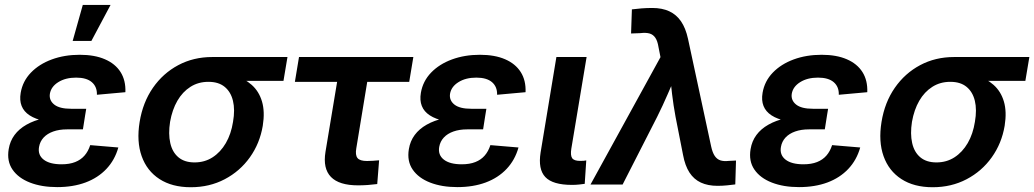

<svg xmlns="http://www.w3.org/2000/svg" viewBox="-20 -766 4293 797"><path d="M217.3 10.7Q152.8 10.7 104.5 -8.1Q56.2 -26.9 32 -62Q7.8 -97.2 16.1 -147Q21.5 -180.2 40.3 -205.6Q59.1 -231 90.1 -248.5Q121.1 -266.1 162.8 -275.4Q204.6 -284.7 256.3 -284.7H333L324.2 -229H258.3Q226.1 -229 201.2 -220.2Q176.3 -211.4 161.1 -195.1Q146 -178.7 142.1 -156.2Q136.2 -123 161.1 -103.5Q186 -84 235.4 -84Q268.6 -84 292 -93.3Q315.4 -102.5 330.8 -120.1Q346.2 -137.7 354.5 -163.6L471.2 -153.8Q456.5 -101.6 421.6 -64.7Q386.7 -27.8 335 -8.5Q283.2 10.7 217.3 10.7ZM255.9 -255.4Q203.6 -255.4 165.3 -263.4Q127 -271.5 103 -287.1Q79.1 -302.7 69.8 -326.2Q60.5 -349.6 65.9 -380.9Q74.2 -429.2 108.4 -464.6Q142.6 -500 195.1 -519.3Q247.6 -538.6 311 -538.6Q372.6 -538.6 415.5 -520Q458.5 -501.5 480.5 -466.8Q502.4 -432.1 500.5 -383.3L382.3 -372.6Q383.3 -405.8 361.3 -424.8Q339.4 -443.8 295.9 -443.8Q252 -443.8 221.9 -425Q191.9 -406.2 187 -376.5Q183.1 -349.6 205.1 -332Q227.1 -314.5 274.9 -314.5H337.9L328.1 -255.4ZM281.7 -596.2 323.7 -745.6H439L359.4 -596.2Z M772 11.2Q694.3 11.2 642.1 -22.7Q589.8 -56.6 568.1 -117.7Q546.4 -178.7 559.6 -259.8Q572.8 -340.8 614.7 -401.4Q656.7 -461.9 720 -495.6Q783.2 -529.3 860.8 -529.3H1173.3L1156.7 -430.2H936.5L844.7 -426.3Q803.2 -426.3 770.5 -405.5Q737.8 -384.8 716.3 -347.7Q694.8 -310.5 686 -260.3Q678.2 -210.4 686.8 -172.4Q695.3 -134.3 720.7 -113Q746.1 -91.8 787.6 -91.8Q829.6 -91.8 862.5 -113Q895.5 -134.3 917.5 -172.1Q939.5 -210 947.3 -260.3Q956.1 -310.5 947 -347.7Q938 -384.8 912.6 -405.5Q887.2 -426.3 845.7 -426.3L851.1 -467.3Q905.3 -467.3 949.7 -454.1Q994.1 -440.9 1024.7 -413.8Q1055.2 -386.7 1067.6 -344.5Q1080.1 -302.2 1070.8 -244.1Q1058.6 -170.9 1017.3 -113Q976.1 -55.2 912.8 -22Q849.6 11.2 772 11.2Z M1466.3 3.4Q1387.7 3.4 1353.8 -31.5Q1319.8 -66.4 1331.1 -135.7L1379.4 -426.3H1204.1L1221.2 -529.3H1695.8L1678.7 -426.3H1504.4L1459 -150.4Q1454.1 -122.6 1463.9 -110.1Q1473.6 -97.7 1503.4 -97.7Q1514.6 -97.7 1528.3 -98.6Q1542 -99.6 1553.7 -100.6L1545.9 -2Q1526.4 0.5 1506.1 2Q1485.8 3.4 1466.3 3.4Z M1878.4 10.7Q1814 10.7 1765.6 -8.1Q1717.3 -26.9 1693.1 -62Q1668.9 -97.2 1677.2 -147Q1682.6 -180.2 1701.4 -205.6Q1720.2 -231 1751.2 -248.5Q1782.2 -266.1 1824 -275.4Q1865.7 -284.7 1917.5 -284.7H1994.1L1985.4 -229H1919.4Q1887.2 -229 1862.3 -220.2Q1837.4 -211.4 1822.3 -195.1Q1807.1 -178.7 1803.2 -156.2Q1797.4 -123 1822.3 -103.5Q1847.2 -84 1896.5 -84Q1929.7 -84 1953.1 -93.3Q1976.6 -102.5 1991.9 -120.1Q2007.3 -137.7 2015.6 -163.6L2132.3 -153.8Q2117.7 -101.6 2082.8 -64.7Q2047.9 -27.8 1996.1 -8.5Q1944.3 10.7 1878.4 10.7ZM1917 -255.4Q1864.7 -255.4 1826.4 -263.4Q1788.1 -271.5 1764.2 -287.1Q1740.2 -302.7 1731 -326.2Q1721.7 -349.6 1727.1 -380.9Q1735.4 -429.2 1769.5 -464.6Q1803.7 -500 1856.2 -519.3Q1908.7 -538.6 1972.2 -538.6Q2033.7 -538.6 2076.7 -520Q2119.6 -501.5 2141.6 -466.8Q2163.6 -432.1 2161.6 -383.3L2043.5 -372.6Q2044.4 -405.8 2022.5 -424.8Q2000.5 -443.8 1957 -443.8Q1913.1 -443.8 1883.1 -425Q1853 -406.2 1848.1 -376.5Q1844.2 -349.6 1866.2 -332Q1888.2 -314.5 1936 -314.5H1999L1989.3 -255.4Z M2354.5 1.5Q2274.4 1.5 2243.7 -31Q2212.9 -63.5 2224.1 -133.3L2289.6 -529.3H2415L2351.6 -148.9Q2347.2 -121.1 2355 -109.6Q2362.8 -98.1 2388.2 -98.1Q2396.5 -98.1 2402.8 -98.6Q2409.2 -99.1 2413.6 -100.1L2407.2 -2.9Q2397.5 -1.5 2383.8 0Q2370.1 1.5 2354.5 1.5Z M2431.2 0 2721.7 -528.8 2713.4 -570.8Q2709.5 -595.7 2700.4 -609.1Q2691.4 -622.6 2676.3 -627Q2661.1 -631.3 2637.7 -628.4L2599.6 -627L2603 -727.1Q2620.6 -729.5 2642.8 -731.2Q2665 -732.9 2688 -732.9Q2728.5 -732.9 2758.1 -719.2Q2787.6 -705.6 2806.9 -677.5Q2826.2 -649.4 2835.9 -605L2932.1 -157.7Q2937.5 -132.8 2946.8 -118.9Q2956.1 -105 2970.5 -100.3Q2984.9 -95.7 3005.4 -98.1L3035.2 -99.6L3032.2 -0.5Q3017.6 1.5 2998.3 3.4Q2979 5.4 2958.5 5.4Q2918.5 5.4 2889.4 -8.1Q2860.4 -21.5 2842 -49.8Q2823.7 -78.1 2815.4 -122.6L2784.2 -281.2Q2775.4 -328.6 2769.8 -375.5Q2764.2 -422.4 2759.3 -470.2H2793Q2772 -422.4 2751.7 -375.2Q2731.4 -328.1 2708 -281.2L2564.5 0Z M3296.9 10.7Q3232.4 10.7 3184.1 -8.1Q3135.7 -26.9 3111.6 -62Q3087.4 -97.2 3095.7 -147Q3101.1 -180.2 3119.9 -205.6Q3138.7 -231 3169.7 -248.5Q3200.7 -266.1 3242.4 -275.4Q3284.2 -284.7 3335.9 -284.7H3412.6L3403.8 -229H3337.9Q3305.7 -229 3280.8 -220.2Q3255.9 -211.4 3240.7 -195.1Q3225.6 -178.7 3221.7 -156.2Q3215.8 -123 3240.7 -103.5Q3265.6 -84 3314.9 -84Q3348.1 -84 3371.6 -93.3Q3395 -102.5 3410.4 -120.1Q3425.8 -137.7 3434.1 -163.6L3550.8 -153.8Q3536.1 -101.6 3501.2 -64.7Q3466.3 -27.8 3414.6 -8.5Q3362.8 10.7 3296.9 10.7ZM3335.4 -255.4Q3283.2 -255.4 3244.9 -263.4Q3206.5 -271.5 3182.6 -287.1Q3158.7 -302.7 3149.4 -326.2Q3140.1 -349.6 3145.5 -380.9Q3153.8 -429.2 3188 -464.6Q3222.2 -500 3274.7 -519.3Q3327.1 -538.6 3390.6 -538.6Q3452.1 -538.6 3495.1 -520Q3538.1 -501.5 3560.1 -466.8Q3582 -432.1 3580.1 -383.3L3461.9 -372.6Q3462.9 -405.8 3440.9 -424.8Q3418.9 -443.8 3375.5 -443.8Q3331.5 -443.8 3301.5 -425Q3271.5 -406.2 3266.6 -376.5Q3262.7 -349.6 3284.7 -332Q3306.6 -314.5 3354.5 -314.5H3417.5L3407.7 -255.4Z M3851.6 11.2Q3773.9 11.2 3721.7 -22.7Q3669.4 -56.6 3647.7 -117.7Q3626 -178.7 3639.2 -259.8Q3652.3 -340.8 3694.3 -401.4Q3736.3 -461.9 3799.6 -495.6Q3862.8 -529.3 3940.4 -529.3H4252.9L4236.3 -430.2H4016.1L3924.3 -426.3Q3882.8 -426.3 3850.1 -405.5Q3817.4 -384.8 3795.9 -347.7Q3774.4 -310.5 3765.6 -260.3Q3757.8 -210.4 3766.4 -172.4Q3774.9 -134.3 3800.3 -113Q3825.7 -91.8 3867.2 -91.8Q3909.2 -91.8 3942.1 -113Q3975.1 -134.3 3997.1 -172.1Q4019 -210 4026.9 -260.3Q4035.6 -310.5 4026.6 -347.7Q4017.6 -384.8 3992.2 -405.5Q3966.8 -426.3 3925.3 -426.3L3930.7 -467.3Q3984.9 -467.3 4029.3 -454.1Q4073.7 -440.9 4104.2 -413.8Q4134.8 -386.7 4147.2 -344.5Q4159.7 -302.2 4150.4 -244.1Q4138.2 -170.9 4096.9 -113Q4055.7 -55.2 3992.4 -22Q3929.2 11.2 3851.6 11.2Z"/></svg>

Font: Inter 24pt SemiBold
Style: Italic
Weight: 600
Italic angle: -9.3988°
Designer: Rasmus Andersson
Foundry: rsms
Version: Version 4.001;git-66647c0bb